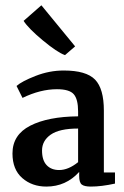

<svg xmlns="http://www.w3.org/2000/svg" viewBox="-20 -680 458 708"><path d="M26 -114Q26 -183 91.5 -216.5Q157 -250 268 -251V-269Q268 -314 252 -332.5Q236 -351 190 -351Q129 -351 63 -319L41 -363Q60 -380 111 -400Q162 -420 215 -420Q298 -420 330.5 -386.5Q363 -353 363 -272V-44H404V-3Q354 8 315 8Q291 8 281.5 0.5Q272 -7 272 -31V-46Q223 8 151 8Q98 8 62 -23.5Q26 -55 26 -114ZM198 -53Q232 -53 268 -82V-206Q199 -206 167 -183.5Q135 -161 135 -125Q135 -89 152 -71Q169 -53 198 -53ZM219 -477Q191 -487 138 -531Q85 -575 67 -603L132 -660H133L257 -509L220 -477Z"/></svg>

Font: Aikya SemiBold
Style: Regular
Weight: 600
Designer: Neelakash Kshetrimayum (Latin subset based on Merriweather by Eben Sorkin)
Foundry: Brand New Type
Version: Version 1.00 b005